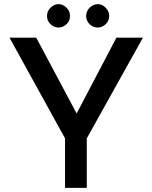

<svg xmlns="http://www.w3.org/2000/svg" viewBox="-20 -907 736 927"><path d="M294 -239 26 -725H155L350 -359L542 -725H670L399 -239V0H294ZM207 -830Q207 -854 224.5 -870.5Q242 -887 263 -887Q283 -887 300.5 -870.5Q318 -854 318 -830Q318 -805 300.5 -789.5Q283 -774 263 -774Q242 -774 224.5 -789.5Q207 -805 207 -830ZM396 -830Q396 -854 413.5 -870.5Q431 -887 452 -887Q472 -887 489.5 -870.5Q507 -854 507 -830Q507 -805 489.5 -789.5Q472 -774 452 -774Q431 -774 413.5 -789.5Q396 -805 396 -830Z"/></svg>

Font: Reem Kufi Ink
Style: Regular
Weight: 400
Designer: Khaled Hosny
Version: Version 1.7